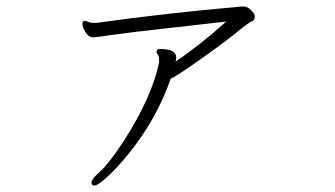

<svg xmlns="http://www.w3.org/2000/svg" viewBox="-20 -523 1040 596"><path d="M280 -452Q492 -482 733 -503H736Q748 -503 759.5 -491.5Q771 -480 771 -471Q771 -462 764 -458Q751 -452 730 -435Q686 -398 604.5 -340.5Q523 -283 510 -279Q466 -152 377 -43Q340 2 311.5 27.5Q283 53 273.5 53Q264 53 264 43Q264 33 291 9Q318 -15 364 -85Q452 -222 474 -330V-334Q474 -348 470 -353Q466 -358 466 -362Q466 -371 476 -371Q527 -371 527 -345Q527 -340 525 -332Q600 -382 682 -456Q631 -450 509 -436.5Q387 -423 331 -415Q275 -407 270 -407Q255 -407 245.5 -423Q236 -439 236 -447.5Q236 -456 238 -457Q240 -458 243.5 -458Q247 -458 252 -456Q260 -452 271 -452Z"/></svg>

Font: LXGW WenKai Light
Style: Regular
Weight: 300
Designer: LXGW / Fontworks Inc.
Foundry: LXGW / Fontworks Inc.
Version: Version 1.501; October 10, 2024